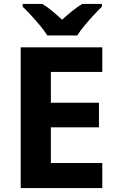

<svg xmlns="http://www.w3.org/2000/svg" viewBox="-20 -954 592 974"><path d="M499 0H85V-714H499V-589H238V-433H482V-308H238V-127H499ZM220 -774Q206 -797 183.5 -824Q161 -851 137.5 -876.5Q114 -902 95 -920V-934H195Q221 -918 245 -898Q269 -878 295 -854Q321 -878 346 -898Q371 -918 397 -934H497V-920Q479 -903 455 -877Q431 -851 408.5 -824Q386 -797 372 -774Z"/></svg>

Font: Noto Sans Lao UI
Style: Regular
Weight: 400
Designer: Monotype Design Team
Foundry: Monotype Imaging Inc.
Version: Version 2.000